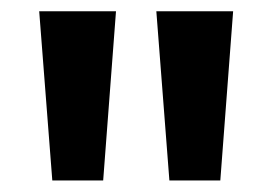

<svg xmlns="http://www.w3.org/2000/svg" viewBox="-20 -784 478 337"><path d="M161.1 -467.3 183.6 -764.2H48.8L71.8 -467.3ZM366.7 -467.3 389.2 -764.2H254.4L277.3 -467.3Z"/></svg>

Font: Winston SemiBold
Style: Regular
Weight: 600
Designer: Vernon Adams, Kim Jin-seong, David Berlow, Cristiano Sobral
Foundry: The Winston Project Authors
Version: Version 3.004